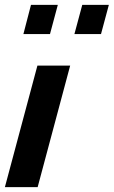

<svg xmlns="http://www.w3.org/2000/svg" viewBox="-25 -770 468 790"><path d="M422.9 -750H313.5L281.2 -629.9H390.6ZM212.9 -750H102.5L71.3 -629.9H180.7ZM263.7 -500H128.9L-4.9 0H129.9Z"/></svg>

Font: FreeUniversal
Style: BoldItalic
Weight: 700
Italic angle: -11°
Version: Version 1.001